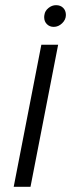

<svg xmlns="http://www.w3.org/2000/svg" viewBox="-20 -723 275 743"><path d="M33 0ZM98 0 205 -550H140L33 0ZM151 -656Q151 -662 152 -666Q154 -681 167.5 -692Q181 -703 197 -703Q214 -703 224.5 -692.5Q235 -682 235 -665Q235 -647 220.5 -633Q206 -619 188 -619Q172 -619 161.5 -629.5Q151 -640 151 -656Z"/></svg>

Font: Cambay Devanagari
Style: Italic
Weight: 400
Italic angle: -11°
Designer: Pooja Saxena
Foundry: Pooja Saxena
Version: Version 1.018;PS 001.018;hotconv 1.0.70;makeotf.lib2.5.58329